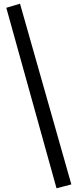

<svg xmlns="http://www.w3.org/2000/svg" viewBox="-20 -910 440 1036"><path d="M285 106 14 -868 88 -890 365 85Z"/></svg>

Font: Wittgenstein SemiBold
Style: Regular
Weight: 600
Designer: Jörg Drees
Foundry: Jörg Drees
Version: Version 1.500